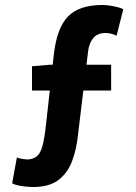

<svg xmlns="http://www.w3.org/2000/svg" viewBox="-20 -661 550 774"><path d="M112 93Q53 91 29 78L48 -26Q58 -22 69 -20.5Q80 -19 90 -18Q113 -19 127.5 -30Q142 -41 150.5 -70.5Q159 -100 165 -155L197 -441Q209 -548 254 -594.5Q299 -641 394 -641Q412 -641 437.5 -636Q463 -631 477 -624L450 -517Q442 -521 430.5 -524.5Q419 -528 405 -528Q373 -528 356 -507.5Q339 -487 335 -453L294 -114Q288 -57 270 -10Q252 37 215 65Q178 93 112 93ZM109 -296V-394L181 -400H428V-296Z"/></svg>

Font: Narnoor ExtraBold
Style: Regular
Weight: 800
Designer: S. Sridhar Murthy
Foundry: SIL International
Version: Version 3.000